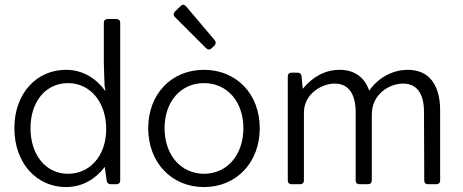

<svg xmlns="http://www.w3.org/2000/svg" viewBox="-20 -758 1903 790"><path d="M407.2 -664.1V-498L410.2 -406.2L414.1 -382.8C376 -434.6 322.3 -470.7 251 -470.7C131.8 -470.7 39.1 -375 39.1 -230.5C39.1 -85.9 131.8 11.7 251 11.7C320.3 11.7 374 -22.5 411.1 -71.3L418.9 -14.6C419.9 -5.9 425.8 0 435.5 0H459C468.8 0 474.6 -5.9 474.6 -15.6V-664.1C474.6 -673.8 468.8 -679.7 459 -679.7H422.9C413.1 -679.7 407.2 -673.8 407.2 -664.1ZM259.8 -43C168 -43 105.5 -121.1 105.5 -230.5C105.5 -339.8 168 -416 259.8 -416C351.6 -416 417 -337.9 417 -226.6C417 -119.1 351.6 -43 259.8 -43Z M699.2 -688.5 828.1 -559.6C835 -552.7 843.8 -552.7 850.6 -559.6L862.3 -570.3C869.1 -577.1 869.1 -585.9 863.3 -592.8L746.1 -731.4C739.3 -739.3 731.4 -741.2 723.6 -733.4L700.2 -710.9C693.4 -704.1 692.4 -695.3 699.2 -688.5ZM819.3 11.7C953.1 11.7 1048.8 -89.8 1048.8 -230.5C1048.8 -371.1 953.1 -470.7 819.3 -470.7C685.5 -470.7 589.8 -371.1 589.8 -230.5C589.8 -89.8 685.5 11.7 819.3 11.7ZM819.3 -43C724.6 -43 657.2 -120.1 657.2 -230.5C657.2 -340.8 724.6 -416 819.3 -416C914.1 -416 981.4 -340.8 981.4 -230.5C981.4 -120.1 914.1 -43 819.3 -43Z M1658.2 -470.7C1596.7 -470.7 1537.1 -439.5 1499 -384.8C1480.5 -441.4 1436.5 -470.7 1377.9 -470.7C1315.4 -470.7 1265.6 -440.4 1225.6 -392.6L1220.7 -444.3C1219.7 -454.1 1213.9 -459 1204.1 -459H1179.7C1169.9 -459 1164.1 -453.1 1164.1 -443.4V-15.6C1164.1 -5.9 1169.9 0 1179.7 0H1214.8C1224.6 0 1230.5 -5.9 1230.5 -15.6V-294.9C1230.5 -370.1 1301.8 -414.1 1357.4 -414.1C1436.5 -414.1 1443.4 -332 1443.4 -297.9V-15.6C1443.4 -5.9 1449.2 0 1459 0H1494.1C1503.9 0 1509.8 -5.9 1509.8 -15.6V-286.1C1509.8 -372.1 1583 -414.1 1638.7 -414.1C1718.8 -414.1 1724.6 -332 1724.6 -297.9L1725.6 -15.6C1725.6 -4.9 1731.4 0 1741.2 0H1775.4C1785.2 0 1791 -5.9 1791 -15.6V-303.7C1791 -409.2 1745.1 -470.7 1658.2 -470.7Z"/></svg>

Font: Ed Sans Neue Light
Style: Regular
Weight: 300
Designer: Stephen Hutchings
Version: Version 1.004;PS 001.004;hotconv 1.0.88;makeotf.lib2.5.64775